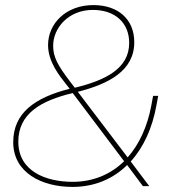

<svg xmlns="http://www.w3.org/2000/svg" viewBox="-20 -732 713 755"><path d="M239 -402 254 -383C116 -348 32 -287 32 -173C32 -53 144 3 265 3C351 3 424 -28 480 -83L542 0H567L494 -97C544 -152 579 -228 595 -317L602 -355H582L575 -317C560 -236 528 -165 482 -113L286 -371C408 -402 508 -454 508 -566C508 -656 445 -712 347 -712C239 -712 169 -639 169 -555C169 -487 216 -432 239 -402ZM52 -175C52 -284 139 -336 266 -366L468 -98C416 -47 347 -17 266 -17C161 -17 52 -58 52 -175ZM189 -552C189 -622 249 -693 345 -693C433 -693 488 -642 488 -563C488 -462 394 -416 274 -387L255 -412C207 -475 189 -508 189 -552Z"/></svg>

Font: Fixel Display 20240404 Thin
Style: Italic
Weight: 100
Italic angle: -10°
Designer: AlfaBravo + MacPaw
Foundry: Kyrylo Tkachov, Marchela Mozhyna, Serhii Makarenko, Maria Weinstein, Zakhar Kryvoshyya
Version: Version 1.211;Glyphs 3.2 (3225)